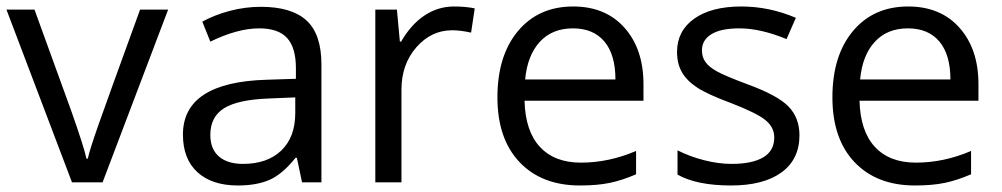

<svg xmlns="http://www.w3.org/2000/svg" viewBox="-20 -565 3104 595"><path d="M203.1 0 0 -535.2H86.9L202.1 -217.8Q241.2 -106.4 248 -73.2H252Q257.3 -99.1 285.9 -180.4Q314.5 -261.7 414.1 -535.2H501L297.9 0Z M916 0 899.9 -76.2H896Q856 -25.9 816.2 -8.1Q776.4 9.8 716.8 9.8Q637.2 9.8 592 -31.2Q546.9 -72.3 546.9 -147.9Q546.9 -310.1 806.2 -317.9L897 -320.8V-354Q897 -417 869.9 -447Q842.8 -477.1 783.2 -477.1Q716.3 -477.1 631.8 -436L606.9 -498Q646.5 -519.5 693.6 -531.7Q740.7 -543.9 788.1 -543.9Q883.8 -543.9 929.9 -501.5Q976.1 -459 976.1 -365.2V0ZM732.9 -57.1Q808.6 -57.1 851.8 -98.6Q895 -140.1 895 -214.8V-263.2L814 -259.8Q717.3 -256.3 674.6 -229.7Q631.8 -203.1 631.8 -147Q631.8 -103 658.4 -80.1Q685.1 -57.1 732.9 -57.1Z M1387.2 -544.9Q1422.9 -544.9 1451.2 -539.1L1439.9 -463.9Q1406.7 -471.2 1381.3 -471.2Q1316.4 -471.2 1270.3 -418.5Q1224.1 -365.7 1224.1 -287.1V0H1143.1V-535.2H1210L1219.2 -436H1223.1Q1252.9 -488.3 1294.9 -516.6Q1336.9 -544.9 1387.2 -544.9Z M1777.3 9.8Q1658.7 9.8 1590.1 -62.5Q1521.5 -134.8 1521.5 -263.2Q1521.5 -392.6 1585.2 -468.8Q1648.9 -544.9 1756.3 -544.9Q1856.9 -544.9 1915.5 -478.8Q1974.1 -412.6 1974.1 -304.2V-252.9H1605.5Q1607.9 -158.7 1653.1 -109.9Q1698.2 -61 1780.3 -61Q1866.7 -61 1951.2 -97.2V-24.9Q1908.2 -6.3 1869.9 1.7Q1831.5 9.8 1777.3 9.8ZM1755.4 -477.1Q1690.9 -477.1 1652.6 -435.1Q1614.3 -393.1 1607.4 -318.8H1887.2Q1887.2 -395.5 1853 -436.3Q1818.8 -477.1 1755.4 -477.1Z M2457.5 -146Q2457.5 -71.3 2401.9 -30.8Q2346.2 9.8 2245.6 9.8Q2139.2 9.8 2079.6 -23.9V-99.1Q2118.2 -79.6 2162.4 -68.4Q2206.5 -57.1 2247.6 -57.1Q2311 -57.1 2345.2 -77.4Q2379.4 -97.7 2379.4 -139.2Q2379.4 -170.4 2352.3 -192.6Q2325.2 -214.8 2246.6 -245.1Q2171.9 -272.9 2140.4 -293.7Q2108.9 -314.5 2093.5 -340.8Q2078.1 -367.2 2078.1 -403.8Q2078.1 -469.2 2131.3 -507.1Q2184.6 -544.9 2277.3 -544.9Q2363.8 -544.9 2446.3 -509.8L2417.5 -443.8Q2336.9 -477.1 2271.5 -477.1Q2213.9 -477.1 2184.6 -459Q2155.3 -440.9 2155.3 -409.2Q2155.3 -387.7 2166.3 -372.6Q2177.2 -357.4 2201.7 -343.8Q2226.1 -330.1 2295.4 -304.2Q2390.6 -269.5 2424.1 -234.4Q2457.5 -199.2 2457.5 -146Z M2815.4 9.8Q2696.8 9.8 2628.2 -62.5Q2559.6 -134.8 2559.6 -263.2Q2559.6 -392.6 2623.3 -468.8Q2687 -544.9 2794.4 -544.9Q2895 -544.9 2953.6 -478.8Q3012.2 -412.6 3012.2 -304.2V-252.9H2643.6Q2646 -158.7 2691.2 -109.9Q2736.3 -61 2818.4 -61Q2904.8 -61 2989.3 -97.2V-24.9Q2946.3 -6.3 2908 1.7Q2869.6 9.8 2815.4 9.8ZM2793.5 -477.1Q2729 -477.1 2690.7 -435.1Q2652.3 -393.1 2645.5 -318.8H2925.3Q2925.3 -395.5 2891.1 -436.3Q2856.9 -477.1 2793.5 -477.1Z"/></svg>

Font: CAA NEO Sans
Style: Regular
Weight: 400
Version: Version 1.10